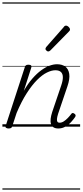

<svg xmlns="http://www.w3.org/2000/svg" viewBox="-20 -1053 686 1596"><path d="M465 15Q440 15 425 5.5Q410 -4 404 -22.5Q398 -41 401 -66Q404 -91 414 -122L489 -343Q503 -384 502.5 -412Q502 -440 486.5 -454.5Q471 -469 440 -469Q409 -469 370 -450Q331 -431 288.5 -388.5Q246 -346 202.5 -278.5Q159 -211 118 -114L82 -4Q79 6 72.5 10.5Q66 15 51 15Q39 15 31 10Q23 5 27 -6L186 -494Q190 -506 196 -510.5Q202 -515 216 -515Q232 -515 238 -509Q244 -503 240 -491L178 -298Q213 -359 250 -401Q287 -443 323 -469Q359 -495 392 -507Q425 -519 454 -519Q496 -519 522.5 -499.5Q549 -480 555.5 -439Q562 -398 540 -334L463 -107Q455 -81 453.5 -64.5Q452 -48 457.5 -40.5Q463 -33 475 -33Q493 -33 510 -44Q527 -55 543 -71.5Q559 -88 571 -104Q576 -112 582 -113.5Q588 -115 597 -109Q608 -102 608.5 -95Q609 -88 605 -81Q593 -63 572.5 -40Q552 -17 524.5 -1Q497 15 465 15ZM380 -625Q375 -625 366.5 -632Q358 -639 358 -646Q358 -650 359.5 -654Q361 -658 365 -663L509 -827Q514 -835 519 -837.5Q524 -840 529 -840Q536 -840 543.5 -835Q551 -830 556.5 -822.5Q562 -815 562 -808Q562 -803 560 -799.5Q558 -796 554 -792L399 -634Q389 -625 380 -625ZM0 513H646V523H0ZM0 -20H646V0H0ZM0 -505H646V-500H0ZM0 -1033H646V-1023H0Z"/></svg>

Font: Playwrite IN Guides
Style: Regular
Weight: 400
Designer: Veronika Burian, José Scaglione
Foundry: TypeTogether
Version: Version 1.003